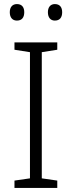

<svg xmlns="http://www.w3.org/2000/svg" viewBox="-20 -922 351 942"><path d="M28 -862C28 -836 41 -821 63 -821C87 -821 99 -836 99 -862C99 -887 87 -902 63 -902C41 -902 28 -887 28 -862ZM215 -862C215 -836 228 -821 249 -821C273 -821 285 -836 285 -862C285 -887 273 -902 249 -902C228 -902 215 -887 215 -862ZM261 0V-36L185 -47V-666L261 -678V-714H51V-678L127 -666V-47L51 -36V0Z"/></svg>

Font: Noto Sans Myanmar UI Light
Style: Regular
Weight: 300
Designer: Monotype Design Team
Foundry: Monotype Imaging Inc.
Version: Version 2.103